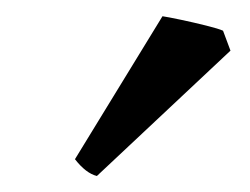

<svg xmlns="http://www.w3.org/2000/svg" viewBox="-20 -678 312 240"><path d="M258.8 -639.6 268.1 -614.7 101.1 -458Q87.4 -461.4 73.7 -479L183.1 -657.7Q189.9 -656.7 206.1 -653.3Q222.2 -649.9 237.8 -646Q253.4 -642.1 258.8 -639.6Z"/></svg>

Font: Dai Banna SIL Medium
Style: Italic
Weight: 500
Italic angle: -11°
Designer: Victor Gaultney
Foundry: SIL International
Version: Version 4.000